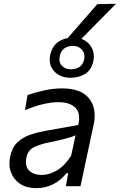

<svg xmlns="http://www.w3.org/2000/svg" viewBox="-20 -966 622 996"><path d="M167.5 10Q118 10 84.5 -12.2Q51 -34.5 37 -72Q23 -109.5 33 -155Q43 -201.5 70.2 -227.5Q97.5 -253.5 135.2 -266.5Q173 -279.5 214.5 -287L386 -317.5Q400 -377.5 371.5 -406.8Q343 -436 282 -436Q248 -436 204.5 -426Q161 -416 109.5 -394.5L123 -473Q157 -485 205.8 -496.2Q254.5 -507.5 302 -507.5Q400.5 -507.5 442.2 -455.2Q484 -403 465.5 -317Q460.5 -294.5 454.8 -268.2Q449 -242 442.5 -210.5L429.5 -150.5Q422.5 -117.5 414.8 -80.5Q407 -43.5 397.5 0H322L333.5 -68H325.5Q262.5 10 167.5 10ZM196 -58.5Q235.5 -58.5 275.5 -82.2Q315.5 -106 349 -158L372 -264.5Q363 -260 349 -255.2Q335 -250.5 308.5 -243.8Q282 -237 235 -227.5Q190.5 -218.5 157.8 -203.2Q125 -188 117 -149Q108 -104 131 -81.2Q154 -58.5 196 -58.5ZM345.5 -562.5Q292.5 -562.5 261.2 -596.2Q230 -630 240.5 -681Q250.5 -726.5 282.5 -748.8Q314.5 -771 361 -771Q396.5 -771 422 -754.8Q447.5 -738.5 459.2 -711.5Q471 -684.5 465 -653Q455.5 -604 422.5 -583.2Q389.5 -562.5 345.5 -562.5ZM347 -606.5Q374 -606.5 392.5 -618.8Q411 -631 417 -659.5Q422.5 -688 405 -708Q387.5 -728 359.5 -728Q332 -728 313.8 -714.8Q295.5 -701.5 290 -675Q283.5 -644 301 -625.2Q318.5 -606.5 347 -606.5ZM311 -745.5Q355.5 -796.5 398.5 -845.5Q441.5 -894.5 484.5 -944.5L582 -946.5Q531.5 -895.5 482.2 -845.8Q433 -796 384.5 -746.5Z"/></svg>

Font: Commissioner
Style: Italic
Weight: 400
Italic angle: -12°
Designer: Kostas Bartsokas
Foundry: Kostas Bartsokas
Version: Version 1.000; ttfautohint (v1.8.3)